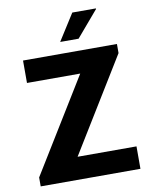

<svg xmlns="http://www.w3.org/2000/svg" viewBox="-96 -966 823 1037"><g transform="rotate(-10 315.5 -447.5)"><path d="M373 -895H502L503 -892L382 -750H281ZM66 -686H581V-636L266 -123H589V0H42V-49L358 -563H66Z"/></g></svg>

Font: Chivo
Style: Bold
Weight: 700
Designer: Hector Gatti
Foundry: Omnibus-Type
Version: Version 1.007;PS 001.007;hotconv 1.0.88;makeotf.lib2.5.64775